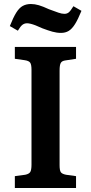

<svg xmlns="http://www.w3.org/2000/svg" viewBox="-20 -937 453 957"><path d="M54 0V-59L106 -66Q125 -70 131 -80Q137 -90 137 -117V-589Q137 -615 130.5 -624.5Q124 -634 103 -637L54 -644V-703H359V-644L307 -636Q289 -634 283 -623.5Q277 -613 277 -585V-114Q277 -88 283 -79Q289 -70 309 -66L359 -59V0ZM284 -773Q263 -773 241.5 -779Q220 -785 191 -796Q172 -805 157.5 -810.5Q143 -816 132.5 -818.5Q122 -821 115 -821Q102 -821 92 -813.5Q82 -806 69 -784L29 -807Q46 -850 61 -874Q76 -898 93.5 -907.5Q111 -917 134 -917Q153 -917 173.5 -911Q194 -905 224 -891Q254 -880 271 -874Q288 -868 301 -868Q314 -868 323 -875.5Q332 -883 346 -906L386 -883Q369 -841 354 -817Q339 -793 322.5 -783Q306 -773 284 -773Z"/></svg>

Font: Literata 18pt SemiBold
Style: Regular
Weight: 600
Designer: Latin by Veronika Burian and Jose Scaglione. Greek by Irene Vlachou. Cyrillic by Vera Evstafieva.
Foundry: TypeTogether
Version: Version 3.103;gftools[0.9.29]